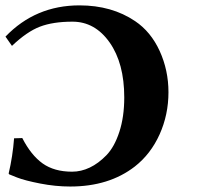

<svg xmlns="http://www.w3.org/2000/svg" viewBox="-27 -678 752 708"><path d="M231.9 9.8Q177.7 9.8 121.3 -1.2Q64.9 -12.2 36.1 -23.4L6.8 -35.2L4.9 -38.1Q20 -102.1 24.9 -168L55.2 -168.9Q87.4 -106 130.1 -75.4Q172.9 -44.9 238.8 -44.9Q272 -44.9 304 -60.1Q335.9 -75.2 365.5 -105.7Q395 -136.2 413.1 -191.7Q431.2 -247.1 431.2 -318.8Q431.2 -444.8 377.2 -521.5Q323.2 -598.1 240.2 -598.1Q168.5 -598.1 120.1 -579.6Q71.8 -561 17.1 -508.8L-6.8 -543Q104 -658.2 266.1 -658.2Q385.3 -658.2 471.2 -600.1Q529.3 -561 561.8 -490Q594.2 -418.9 594.2 -337.9Q594.2 -254.9 561.5 -182.4Q528.8 -109.9 470.2 -64Q375 9.8 231.9 9.8Z"/></svg>

Font: Linux Biolinum O
Style: Bold
Weight: 700
Designer: Philipp H. Poll
Foundry: Philipp H. Poll
Version: Version 1.3.2